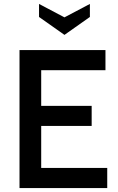

<svg xmlns="http://www.w3.org/2000/svg" viewBox="-20 -954 600 974"><path d="M79 -700H515V-598H189V-417H445V-315H189V-102H524V0H79ZM307 -866 436 -934V-868L307 -777L178 -868V-934Z"/></svg>

Font: Cabin Medium
Style: Regular
Weight: 500
Designer: Pablo Impallari
Foundry: Pablo Impallari. http://www.impallari.com Igino Marini. http://www.ikern.com
Version: Version 2.200